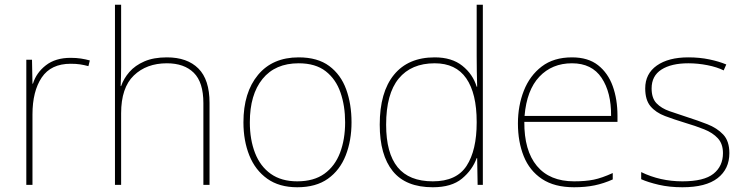

<svg xmlns="http://www.w3.org/2000/svg" viewBox="-20 -780 3144 810"><path d="M278 -536Q302 -536 321.5 -533Q341 -530 359 -525L353 -501Q334 -506 317.5 -508.5Q301 -511 278 -511Q195 -511 156 -453Q117 -395 117 -297V0H91V-528H115L117 -427H119Q133 -473 173.5 -504.5Q214 -536 278 -536Z M491 -496Q491 -474 490.5 -456.5Q490 -439 489 -417H491Q502 -449 526 -476.5Q550 -504 589 -521Q628 -538 684 -538Q770 -538 817 -491Q864 -444 864 -346V0H838V-345Q838 -433 797.5 -473Q757 -513 684 -513Q598 -513 544.5 -461.5Q491 -410 491 -302V0H465V-760H491Z M1463 -264Q1463 -187 1438.5 -124.5Q1414 -62 1363.5 -26Q1313 10 1234 10Q1158 10 1107.5 -26Q1057 -62 1032 -124Q1007 -186 1007 -264Q1007 -390 1068.5 -464Q1130 -538 1240 -538Q1320 -538 1369 -501.5Q1418 -465 1440.5 -403Q1463 -341 1463 -264ZM1034 -264Q1034 -191 1056 -134.5Q1078 -78 1122.5 -46.5Q1167 -15 1234 -15Q1304 -15 1348.5 -47Q1393 -79 1414.5 -135.5Q1436 -192 1436 -264Q1436 -333 1416.5 -389.5Q1397 -446 1354 -479.5Q1311 -513 1240 -513Q1141 -513 1087.5 -447Q1034 -381 1034 -264Z M1806 10Q1692 10 1637 -58Q1582 -126 1582 -254Q1582 -391 1642 -464.5Q1702 -538 1814 -538Q1886 -538 1930.5 -502.5Q1975 -467 1991 -414H1993Q1992 -448 1991.5 -480Q1991 -512 1991 -543V-760H2017V0H1995L1993 -113H1991Q1973 -63 1929 -26.5Q1885 10 1806 10ZM1806 -15Q1906 -15 1948.5 -80.5Q1991 -146 1991 -263V-266Q1991 -386 1947 -449.5Q1903 -513 1814 -513Q1715 -513 1662 -448.5Q1609 -384 1609 -254Q1609 -134 1657.5 -74.5Q1706 -15 1806 -15Z M2393 -538Q2461 -538 2503 -505Q2545 -472 2565 -416.5Q2585 -361 2585 -291V-266H2192Q2191 -145 2245 -80Q2299 -15 2402 -15Q2450 -15 2484.5 -22Q2519 -29 2565 -50V-23Q2527 -6 2488.5 2Q2450 10 2402 10Q2319 10 2266.5 -25Q2214 -60 2189.5 -121Q2165 -182 2165 -259Q2165 -334 2190 -397.5Q2215 -461 2265.5 -499.5Q2316 -538 2393 -538ZM2393 -513Q2309 -513 2255.5 -456.5Q2202 -400 2193 -291H2558Q2559 -390 2518 -451.5Q2477 -513 2393 -513Z M3057 -134Q3057 -67 3007.5 -28.5Q2958 10 2859 10Q2804 10 2759 -0.5Q2714 -11 2685 -24V-54Q2765 -15 2859 -15Q2950 -15 2990 -47Q3030 -79 3030 -134Q3030 -173 3008.5 -196.5Q2987 -220 2950.5 -234.5Q2914 -249 2870 -262Q2824 -276 2785.5 -290.5Q2747 -305 2724.5 -331.5Q2702 -358 2702 -407Q2702 -469 2751 -503.5Q2800 -538 2884 -538Q2931 -538 2972 -529.5Q3013 -521 3044 -508L3033 -483Q3005 -497 2964.5 -505Q2924 -513 2884 -513Q2812 -513 2770.5 -486.5Q2729 -460 2729 -407Q2729 -366 2749.5 -344.5Q2770 -323 2804.5 -311Q2839 -299 2879 -286Q2923 -272 2964 -256Q3005 -240 3031 -212.5Q3057 -185 3057 -134Z"/></svg>

Font: Noto Sans Oriya Thin
Style: Regular
Weight: 100
Designer: Amélie Bonet and Sol Matas
Foundry: Google LLC
Version: Version 2.006; ttfautohint (v1.8.4.7-5d5b)